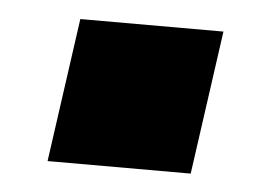

<svg xmlns="http://www.w3.org/2000/svg" viewBox="-31 -395 414 294"><g transform="rotate(5 176.5 -247.5)"><path d="M51 -137 82 -358H302L271 -137Z"/></g></svg>

Font: Hanken Grotesk
Style: Italic
Weight: 400
Italic angle: -8°
Designer: Alfredo Marco Pradil
Foundry: Hanken Design Co.
Version: Version 3.013